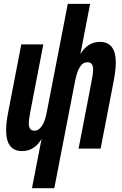

<svg xmlns="http://www.w3.org/2000/svg" viewBox="-20 -780 642 1008"><path d="M147.9 208H265.1L373.5 -351.1C381.3 -391.6 390.6 -416.5 402.8 -433.1C413.6 -447.8 424.3 -453.1 438.5 -453.1C457.5 -453.1 463.9 -442.9 466.8 -432.6C468.3 -427.7 468.8 -421.4 468.8 -415C468.8 -398.9 465.8 -378.9 460.4 -351.1L392.6 0H508.3L576.2 -351.1C584 -390.6 587.9 -424.8 587.9 -451.7C587.9 -522.9 560.5 -560.1 504.9 -560.1C461.4 -560.1 426.3 -537.6 401.9 -495.6L453.1 -759.8H335.9L224.1 -183.6C217.3 -148.9 207 -126.5 194.8 -111.8C182.6 -97.2 170.9 -93.8 160.6 -93.8C147.9 -93.8 137.7 -99.1 133.3 -114.7C131.8 -119.6 131.3 -126 131.3 -132.3C131.3 -147.9 134.3 -168 139.6 -195.8L207.5 -546.9H91.8L23.9 -195.8C16.1 -155.8 12.2 -124 12.2 -96.2C12.2 -23.9 39.1 13.2 96.2 13.2C135.7 13.2 170.9 -4.4 198.2 -50.8Z"/></svg>

Font: Hack
Style: Bold Oblique
Weight: 700
Italic angle: -12°
Monospace: yes
Designer: Christopher Simpkins
Foundry: Christopher Simpkins
Version: Version 2.010